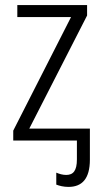

<svg xmlns="http://www.w3.org/2000/svg" viewBox="-20 -552 406 754"><path d="M322 -532H48V-485H259L32 -39V0H282V74C282 118 268 135 240 135C226 135 213 131 201 126V173C214 178 230 182 249 182C302 182 333 150 333 75V-47H95L322 -491Z"/></svg>

Font: Noto Sans Display SemiCondensed Light
Style: Regular
Weight: 300
Width: 4
Designer: Monotype Design Team
Foundry: Monotype Imaging Inc.
Version: Version 1.900